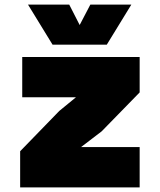

<svg xmlns="http://www.w3.org/2000/svg" viewBox="-20 -809 690 829"><path d="M67 0V-156L236 -330L308 -389H157H76V-563H583V-410L419 -242L330 -174H491H583V0ZM101 -789H279L324 -701L370 -789H547L441 -616H207Z"/></svg>

Font: Azeret Mono Thin Black
Style: Regular
Weight: 900
Version: Version 1.002